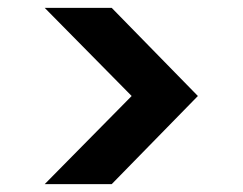

<svg xmlns="http://www.w3.org/2000/svg" viewBox="-20 -537 619 490"><path d="M94 -67 316 -292 94 -517H265L485 -292L265 -67Z"/></svg>

Font: DM Sans 11pt
Style: Bold
Weight: 700
Version: Version 4.004;gftools[0.9.30]